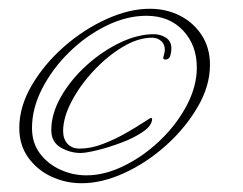

<svg xmlns="http://www.w3.org/2000/svg" viewBox="-20 -441 555 438"><path d="M166 -23Q130 -23 97.5 -38Q65 -53 44.5 -81.5Q24 -110 24 -149Q24 -198 52.5 -246.5Q81 -295 126 -334.5Q171 -374 223 -397.5Q275 -421 322 -421Q359 -421 390 -405.5Q421 -390 440 -361Q459 -332 459 -293Q459 -245 431 -197Q403 -149 359 -109.5Q315 -70 264 -46.5Q213 -23 166 -23ZM177 -41Q219 -41 263.5 -63Q308 -85 345.5 -121Q383 -157 406 -200.5Q429 -244 429 -287Q429 -338 397.5 -371.5Q366 -405 314 -405Q269 -405 223 -382.5Q177 -360 138.5 -322.5Q100 -285 76.5 -239.5Q53 -194 53 -149Q53 -115 71 -91Q89 -67 117.5 -54Q146 -41 177 -41ZM164 -92Q140 -92 118.5 -104.5Q97 -117 97 -144Q97 -182 119.5 -221Q142 -260 177.5 -292Q213 -324 253.5 -343.5Q294 -363 331 -363Q346 -363 358.5 -355Q371 -347 371 -330Q371 -323 368.5 -314Q366 -305 356 -305L352 -308Q353 -313 354.5 -318Q356 -323 356 -328Q356 -340 347.5 -347.5Q339 -355 327 -355Q295 -355 260 -334Q225 -313 194 -280Q163 -247 143.5 -210Q124 -173 124 -142Q124 -124 134 -113Q144 -102 162 -102Q187 -102 214.5 -112.5Q242 -123 266.5 -137Q291 -151 307 -161.5Q323 -172 324 -172Q327 -172 327 -170Q327 -155 307 -141Q287 -127 258 -116Q229 -105 202.5 -98.5Q176 -92 164 -92Z"/></svg>

Font: Waterfall
Style: Regular
Weight: 400
Designer: Robert E. Leuschke
Foundry: Robert E. Leuschke
Version: Version 1.010; ttfautohint (v1.8.3)